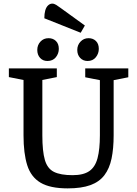

<svg xmlns="http://www.w3.org/2000/svg" viewBox="-20 -1026 757 1061"><path d="M354 15Q257 15 204 -16.5Q151 -48 130.5 -113Q110 -178 110 -278V-584L29 -600V-648H294V-600L214 -584V-278Q214 -190 228 -142Q242 -94 278.5 -76Q315 -58 381 -58Q441 -58 473.5 -80.5Q506 -103 519 -152Q532 -201 532 -278V-583L451 -599V-648H689V-599L608 -583V-278Q608 -205 596.5 -150Q585 -95 557 -58Q529 -21 479.5 -3Q430 15 354 15ZM464 -689Q439 -689 423 -706Q407 -723 407 -750Q407 -777 425 -796Q443 -815 469 -815Q494 -815 510 -799.5Q526 -784 526 -756Q526 -730 509.5 -709.5Q493 -689 464 -689ZM242 -689Q217 -689 201.5 -706Q186 -723 186 -750Q186 -777 203.5 -796Q221 -815 248 -815Q273 -815 289 -799.5Q305 -784 305 -756Q305 -730 288.5 -709.5Q272 -689 242 -689ZM426 -845 225 -925Q225 -950 230 -968Q235 -986 245.5 -996Q256 -1006 269 -1006Q279 -1006 290.5 -999Q302 -992 315 -982L449 -885Z"/></svg>

Font: Faustina Medium
Style: Regular
Weight: 500
Designer: Alfonso Garcia
Foundry: http://www.omnibus-type.com
Version: Version 1.200